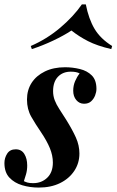

<svg xmlns="http://www.w3.org/2000/svg" viewBox="-39 -834 527 868"><path d="M69 -15Q77 -11 86 -8.5Q95 -6 111 -6Q149 -6 174.5 -30.5Q200 -55 200 -99Q200 -131 186.5 -164Q173 -197 146 -237Q122 -272 102.5 -306Q83 -340 83 -384Q83 -427 104 -459.5Q125 -492 164 -511Q203 -530 255 -530Q289 -530 322 -522Q355 -514 376 -493Q397 -472 397 -432Q397 -418 391 -402.5Q385 -387 373 -376Q361 -365 341 -365Q320 -365 306 -381.5Q292 -398 292 -424Q292 -447 300.5 -467Q309 -487 321 -502Q307 -510 281 -510Q245 -510 223 -487Q201 -464 201 -422Q201 -400 208.5 -380.5Q216 -361 229.5 -340.5Q243 -320 260 -293Q288 -248 304 -212.5Q320 -177 320 -140Q320 -96 296.5 -61Q273 -26 232 -6Q191 14 136 14Q97 14 61.5 3.5Q26 -7 3.5 -31Q-19 -55 -19 -97Q-19 -120 -6.5 -139.5Q6 -159 32 -159Q58 -159 71 -138Q84 -117 84 -86Q84 -64 78.5 -45.5Q73 -27 69 -15ZM284 -696Q249 -673 201.5 -650.5Q154 -628 105 -612L100 -626Q172 -657 232.5 -708Q293 -759 331 -814H349Q362 -748 388.5 -703.5Q415 -659 468 -626L464 -612Q400 -627 359 -648Q318 -669 284 -696Z"/></svg>

Font: Playfair Display SemiBold
Style: Italic
Weight: 600
Italic angle: -14°
Designer: Claus Eggers Sørensen
Foundry: Claus Eggers Sørensen
Version: Version 1.203